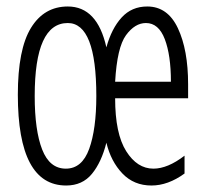

<svg xmlns="http://www.w3.org/2000/svg" viewBox="-20 -562 640 592"><path d="M308 -122Q322 -64 357.5 -27Q393 10 447 10Q498 10 549 -27V-82Q497 -42 453 -42Q403 -42 369 -96Q335 -150 335 -259H560V-302Q560 -408 528.5 -475Q497 -542 434 -542Q386 -542 355 -508Q324 -474 308 -416Q280 -542 189 -542Q116 -542 75.5 -476Q35 -410 35 -270Q35 10 184 10Q234 10 263.5 -26Q293 -62 308 -122ZM430 -491Q469 -491 488 -441.5Q507 -392 507 -310H335Q341 -416 368.5 -453.5Q396 -491 430 -491ZM87 -266Q87 -491 189 -491Q277 -491 277 -266Q277 -164 255 -103Q233 -42 183 -42Q133 -42 110 -101Q87 -160 87 -266Z"/></svg>

Font: Noto Sans Mono UI Light
Style: Regular
Weight: 300
Designer: Monotype Design team
Foundry: Monotype Imaging Inc.
Version: 1.000